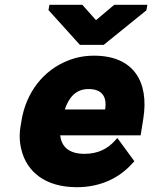

<svg xmlns="http://www.w3.org/2000/svg" viewBox="-20 -770 634 800"><path d="M66 -246C60 -211 61 -178 69 -147C91 -55 168 10 300 10C402 10 480 -31 532 -90L540 -98L469 -195L458 -183C428 -150 388 -129 332 -129C267 -129 236 -159 231 -206H566L577 -275C602 -430 536 -538 372 -538C332 -538 296 -531 262 -517C163 -478 88 -387 69 -264ZM182 -728 313 -583H412L590 -727L594 -750H456L380 -686L323 -750H186ZM250 -314C267 -364 296 -399 349 -399C403 -399 427 -369 418 -314Z"/></svg>

Font: Asimov Pro
Style: UltObl
Weight: 900
Designer: Google
Version: Version 2.000980; 2014